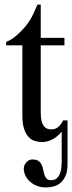

<svg xmlns="http://www.w3.org/2000/svg" viewBox="-20 -615 319 851"><path d="M279.3 113.8Q279.3 144.5 270.5 164.3Q261.7 184.1 248 195.6Q234.4 207 217.3 211.4Q200.2 215.8 183.6 215.8Q162.1 215.8 144.3 209Q126.5 202.1 113.3 190.4Q100.1 178.7 92.8 163.6Q85.4 148.4 85.4 131.8Q85.4 125.5 88.1 118.4Q90.8 111.3 95.9 105.5Q101.1 99.6 107.9 95.7Q114.7 91.8 123 91.8Q141.1 91.8 150.6 98.6Q160.2 105.5 164.8 115.7Q169.4 126 171.6 137.7Q173.8 149.4 177 159.7Q180.2 169.9 186.5 176.8Q192.9 183.6 206.5 183.6Q214.4 183.6 222.7 180.7Q231 177.7 237.8 168.9Q244.6 160.2 249 144Q253.4 127.9 253.4 101.1V-31.7Q246.1 -22 236.3 -13.7Q226.6 -5.4 215.3 1Q204.1 7.3 191.9 11Q179.7 14.6 167.5 14.6Q151.4 14.6 135.7 10.3Q120.1 5.9 107.4 -7.1Q94.7 -20 86.9 -43.2Q79.1 -66.4 79.1 -104V-414.1H7.3V-429.2Q27.3 -436.5 49.6 -454.8Q71.8 -473.1 90.8 -495.6Q97.2 -503.4 102.8 -511Q108.4 -518.6 114.7 -529.1Q121.1 -539.6 128.4 -554.9Q135.7 -570.3 146 -594.7H160.6V-447.3H265.6V-414.1H160.6V-115.7Q160.6 -93.8 164.1 -79.6Q167.5 -65.4 173.6 -57.1Q179.7 -48.8 187.7 -45.4Q195.8 -42 205.1 -41.5Q223.1 -40.5 237.1 -51.5Q251 -62.5 259.8 -81.5H279.3Z"/></svg>

Font: Doulos SIL Compact
Style: Regular
Weight: 400
Designer: Walt Agee, Victor Gaultney, Peter Martin, Debbi Hosken
Foundry: SIL International
Version: Version 4.110; 2011; Maintenance release ; LnSpcTght